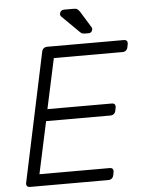

<svg xmlns="http://www.w3.org/2000/svg" viewBox="-59 -927 729 973"><g transform="rotate(-5 305.5 -440.0)"><path d="M54 0Q44 0 39 -6Q34 -12 36 -22L175 -677Q177 -688 184.5 -694Q192 -700 202 -700H592Q603 -700 607.5 -694Q612 -688 610 -677L607 -662Q605 -652 598 -646Q591 -640 580 -640H231L176 -385H503Q514 -385 518.5 -379Q523 -373 521 -362L518 -347Q516 -337 509 -331Q502 -325 491 -325H164L107 -60H464Q475 -60 479.5 -54Q484 -48 482 -37L479 -22Q477 -12 470 -6Q463 0 452 0ZM403 -750Q393 -750 387 -751.5Q381 -753 374 -760L287 -846Q280 -853 282 -862Q286 -880 305 -880H351Q366 -880 371.5 -876Q377 -872 384 -862L435 -779Q439 -772 437 -766Q433 -750 418 -750Z"/></g></svg>

Font: Rubik Light
Style: Italic
Weight: 300
Italic angle: -12°
Designer: Hubert and Fischer
Foundry: Hubert and Fischer
Version: Version 2.300;gftools[0.9.30]